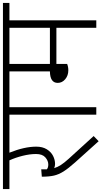

<svg xmlns="http://www.w3.org/2000/svg" viewBox="267 -961 690 1304"><g transform="rotate(-90 612.0 -309.0)"><path d="M367 -590H227Q268 -488 268 -408Q268 -365 250 -336Q232 -307 205 -293.5Q178 -280 151 -280Q136 -280 122 -286Q129 -263 143.5 -240.5Q158 -218 186 -187L340 -18L305 16L161 -144Q120 -190 99.5 -222.5Q79 -255 71.5 -287.5Q64 -320 64 -370L114 -374V-336Q125 -326 147 -326Q172 -326 195 -346Q218 -366 218 -409Q218 -451 206 -499.5Q194 -548 175 -590H-20V-634H367Z M654 -590H536V0H485V-590H347V-634H654Z M1244 -590H1126V0H1075V-271H830V-198Q810 -190 787 -190Q751 -190 726 -211Q701 -232 701 -262Q701 -314 779 -315V-590H634V-634H1244ZM1075 -590H830V-315H1075Z"/></g></svg>

Font: Martel Sans ExtraLight
Style: Regular
Weight: 275
Designer: Dan Reynolds and Mathieu Réguer
Foundry: Dan Reynolds and Mathieu Réguer
Version: Version 1.002; ttfautohint (v1.1) -l 5 -r 5 -G 72 -x 0 -D la